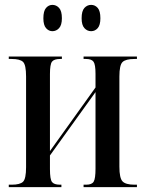

<svg xmlns="http://www.w3.org/2000/svg" viewBox="-20 -768 597 788"><path d="M354 -640Q338 -640 326.5 -652.5Q315 -665 315 -693Q315 -723 326.5 -735.5Q338 -748 354 -748Q370 -748 381 -735.5Q392 -723 392 -693Q392 -665 381 -652.5Q370 -640 354 -640ZM195 -640Q180 -640 169 -652.5Q158 -665 158 -693Q158 -723 169 -735.5Q180 -748 195 -748Q211 -748 222.5 -735.5Q234 -723 234 -693Q234 -665 222.5 -652.5Q211 -640 195 -640ZM16 0V-10H28Q62 -10 74.5 -22Q87 -34 87 -82V-454Q87 -502 74.5 -514Q62 -526 28 -526H16V-536H234V-526H227Q202 -526 193.5 -515Q185 -504 185 -464V-148L372 -409V-465Q372 -503 364 -514.5Q356 -526 333 -526H323V-536H542V-526H532Q496 -526 483 -513.5Q470 -501 470 -454V-84Q470 -37 483 -23.5Q496 -10 532 -10H542V0H323V-10H334Q357 -10 364.5 -22.5Q372 -35 372 -76V-390L185 -130V-74Q185 -32 193.5 -21Q202 -10 226 -10H232V0Z"/></svg>

Font: Noto Serif Display ExtraCondensed Medium
Style: Regular
Weight: 500
Width: 2
Designer: Monotype Design Team
Foundry: Monotype Imaging Inc.
Version: Version 2.009